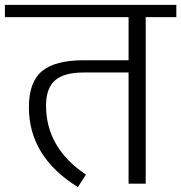

<svg xmlns="http://www.w3.org/2000/svg" viewBox="-30 -750 740 784"><path d="M690 -730H-10V-680H495V-504H312Q195 -504 141.5 -459.5Q88 -415 88 -312Q88 -110 288 14L321 -37Q158 -146 158 -319Q158 -390 195 -422Q232 -454 312 -454H495V0H565V-680H690Z"/></svg>

Font: Glegoo
Style: Regular
Weight: 400
Version: Version 2.0.1; ttfautohint (v0.9) -r 48 -G 60